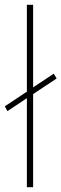

<svg xmlns="http://www.w3.org/2000/svg" viewBox="-37 -780 256 800"><path d="M75 0V-371L-6 -317L-17 -337L75 -398V-760H101V-416L187 -473L199 -453L101 -388V0Z"/></svg>

Font: Noto Sans Lao ExtraCondensed Thin
Style: Regular
Weight: 100
Width: 2
Designer: Monotype Design Team
Foundry: Monotype Imaging Inc.
Version: Version 2.003; ttfautohint (v1.8.4.7-5d5b)